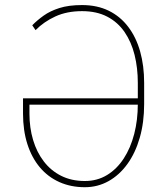

<svg xmlns="http://www.w3.org/2000/svg" viewBox="-20 -741 659 770"><path d="M320.3 9.8Q264.2 9.8 218.3 -10.7Q172.4 -31.2 139.9 -69.8Q107.4 -108.4 89.8 -163.1Q72.3 -217.8 72.3 -286.1V-346.7H541.5V-321.3H98.1V-285.2Q98.1 -228.5 112.8 -179.4Q127.4 -130.4 155.8 -93.5Q184.1 -56.6 225.3 -35.9Q266.6 -15.1 320.3 -15.1Q370.1 -15.1 409.4 -39.1Q448.7 -63 476.3 -105.5Q503.9 -147.9 518.3 -203.9Q532.7 -259.8 532.7 -323.7V-408.7Q532.7 -468.3 519.8 -520.5Q506.8 -572.8 479.7 -612.3Q452.6 -651.9 410.2 -674.1Q367.7 -696.3 309.1 -696.3Q248 -696.3 201.9 -675Q155.8 -653.8 122.6 -620.1L109.4 -639.6Q128.9 -659.7 154.8 -678.2Q180.7 -696.8 218 -708.7Q255.4 -720.7 309.1 -720.7Q369.6 -720.7 416 -698Q462.4 -675.3 494.1 -633.5Q525.9 -591.8 542 -534.7Q558.1 -477.5 558.1 -408.7V-323.7Q558.1 -250 540.5 -188.7Q522.9 -127.4 490.7 -83Q458.5 -38.6 415 -14.4Q371.6 9.8 320.3 9.8Z"/></svg>

Font: Roboto Condensed Thin
Style: Regular
Weight: 250
Width: 3
Designer: Christian Robertson
Foundry: Google
Version: Version 3.009; 2024